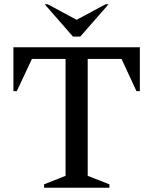

<svg xmlns="http://www.w3.org/2000/svg" viewBox="-20 -882 720 902"><path d="M187 0V-16L288 -56V-605H130L59 -454H43V-660H637V-454H621L551 -605H392V-56L494 -16V0ZM323 -710 190 -862H204L340 -789L476 -862H490L357 -710Z"/></svg>

Font: Spectral SC Medium
Style: Regular
Weight: 500
Designer: Jean-Baptiste Levee
Foundry: Production Type
Version: Version 2.001